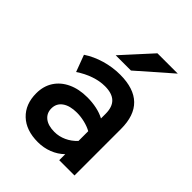

<svg xmlns="http://www.w3.org/2000/svg" viewBox="-211 -845 969 969"><g transform="rotate(45 273.5 -360.0)"><path d="M230 12Q146 12 98 -33.5Q50 -79 50 -157Q50 -208 74.5 -245.8Q99 -283.5 143.5 -304.2Q188 -325 247.5 -325Q282.5 -325 314.2 -318.2Q346 -311.5 371 -298V-331Q371 -380 346 -403.8Q321 -427.5 270.5 -427.5Q233.5 -427.5 194 -414Q154.5 -400.5 116.5 -375L83 -464.5Q125 -492.5 177.5 -507.8Q230 -523 283 -523Q381.5 -523 430.8 -475.2Q480 -427.5 480 -332V0H371V-43Q344 -16.5 307.5 -2.2Q271 12 230 12ZM253 -83.5Q285.5 -83.5 316.2 -97.5Q347 -111.5 371 -137.5V-207Q348.5 -219.5 320.2 -226.2Q292 -233 265 -233Q215 -233 186.5 -212.8Q158 -192.5 158 -157Q158 -123 183 -103.2Q208 -83.5 253 -83.5ZM198 -576 340 -732H485L307 -576Z"/></g></svg>

Font: Overpass SemiBold
Style: Regular
Weight: 600
Designer: Delve Withrington, Dave Bailey, Thomas Jockin
Foundry: Delve Fonts LLC
Version: Version 4.000